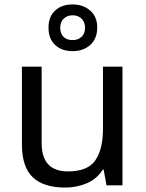

<svg xmlns="http://www.w3.org/2000/svg" viewBox="-20 -837 658 867"><path d="M533 -536V0H461L448 -71H444Q418 -29 372 -9.5Q326 10 274 10Q177 10 128 -36.5Q79 -83 79 -185V-536H168V-191Q168 -63 287 -63Q376 -63 410.5 -113Q445 -163 445 -257V-536ZM308 -606Q259 -606 229 -634Q199 -662 199 -712Q199 -762 229 -789.5Q259 -817 308 -817Q355 -817 387 -789.5Q419 -762 419 -713Q419 -662 387.5 -634Q356 -606 308 -606ZM308 -656Q333 -656 348.5 -671Q364 -686 364 -712Q364 -738 348 -753Q332 -768 308 -768Q284 -768 268 -753Q252 -738 252 -712Q252 -686 266.5 -671Q281 -656 308 -656Z"/></svg>

Font: Noto Sans Old Sogdian
Style: Regular
Weight: 400
Designer: Monotype Design Team
Foundry: Monotype Imaging Inc.
Version: Version 2.002; ttfautohint (v1.8.4.7-5d5b)